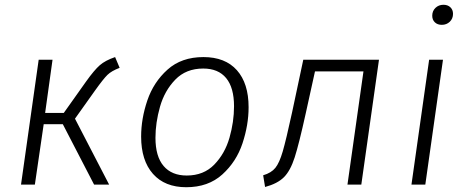

<svg xmlns="http://www.w3.org/2000/svg" viewBox="-20 -773 1944 804"><path d="M481 -489Q447 -476 430 -459.5Q413 -443 378 -394L294 -276L437 0H374L243 -253H163L126 0H68L142 -523H200L169 -300H247L340 -431Q375 -480 398 -500Q421 -520 462 -534Z M571 -201Q571 -276 597 -352.5Q623 -429 681.5 -481.5Q740 -534 832 -534Q923 -534 972 -479Q1021 -424 1021 -324Q1021 -250 995.5 -173Q970 -96 911 -42.5Q852 11 760 11Q670 11 620.5 -45Q571 -101 571 -201ZM960 -328Q960 -406 927 -446Q894 -486 831 -486Q759 -486 714 -439.5Q669 -393 650 -326Q631 -259 631 -196Q631 -118 665 -78Q699 -38 762 -38Q833 -38 877.5 -84Q922 -130 941 -196.5Q960 -263 960 -328Z M1493 0H1435L1502 -474H1299L1260 -297Q1232 -170 1214 -114Q1196 -58 1169 -31Q1142 -4 1090 10L1082 -39Q1116 -49 1133 -70Q1150 -91 1164 -139Q1178 -187 1203 -302L1250 -523H1567Z M1761 0H1703L1777 -523H1835ZM1790 -707Q1790 -727 1803.5 -740Q1817 -753 1837 -753Q1855 -753 1866 -742.5Q1877 -732 1877 -715Q1877 -695 1863.5 -682Q1850 -669 1830 -669Q1812 -669 1801 -679.5Q1790 -690 1790 -707Z"/></svg>

Font: Fira Sans Light
Style: Italic
Weight: 300
Italic angle: -8°
Designer: bBox Type GmbH & Carrois Corporate GbR & Edenspiekermann AG
Foundry: bBox Type GmbH & Carrois Corporate GbR & Edenspiekermann AG
Version: Version 4.301